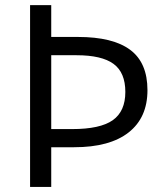

<svg xmlns="http://www.w3.org/2000/svg" viewBox="-20 -734 651 754"><path d="M181.2 -227.1H263.2Q373.5 -227.1 422.9 -262Q472.2 -296.9 472.2 -373Q472.2 -449.2 425.8 -483.2Q379.4 -517.1 280.8 -517.1H181.2ZM271 -155.8H181.2V0H98.1V-713.9H181.2V-588.9H286.1Q423.3 -588.9 491.2 -538.3Q559.1 -487.8 559.1 -379.9Q559.1 -272 485.1 -213.9Q411.1 -155.8 271 -155.8Z"/></svg>

Font: OpenSans
Style: Regular
Weight: 400
Foundry: Ascender Corporation
Version: Version 1.10